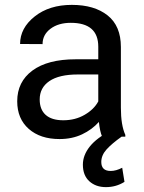

<svg xmlns="http://www.w3.org/2000/svg" viewBox="-20 -558 588 784"><path d="M223.1 9.8Q144.5 9.8 97.4 -31.7Q50.3 -73.2 50.3 -144.5Q50.3 -224.1 112.5 -270Q174.8 -315.9 289.1 -315.9H381.3V-367.2Q381.3 -464.8 269 -464.8Q218.3 -464.8 186 -440.4Q153.8 -416 153.8 -377.9L62 -378.4Q62 -443.4 121.6 -490.7Q181.2 -538.1 273.4 -538.1Q365.2 -538.1 419.4 -495.1Q473.6 -452.1 473.6 -366.2V-118.2Q473.6 -46.9 491.7 -7.3V0H397Q387.7 -21.5 383.8 -60.1Q356 -28.8 315.2 -9.5Q274.4 9.8 223.1 9.8ZM142.1 -151.9Q142.1 -110.8 166.5 -88.9Q190.9 -66.9 238.3 -66.9Q287.6 -66.9 325.9 -89.4Q364.3 -111.8 381.3 -144V-253.9H297.9Q221.2 -253.9 181.6 -226.8Q142.1 -199.7 142.1 -151.9ZM433.1 -24.4 476.6 0Q436 28.8 414.8 52.5Q393.6 76.2 393.6 103.5Q393.6 140.1 432.1 140.1Q453.6 140.1 479 127L488.3 184.6Q454.1 206.1 412.6 206.1Q371.1 206.1 344.7 182.1Q318.4 158.2 318.4 114.3Q318.4 75.7 346.9 40Q375.5 4.4 433.1 -24.4Z"/></svg>

Font: Bert Sans Medium
Style: Regular
Weight: 500
Designer: Christian Robertson, Adam Twardoch, & Cristiano Sobral
Foundry: Google
Version: Version 12.135;January 10, 2020;FontCreator 12.0.0.2547 64-b